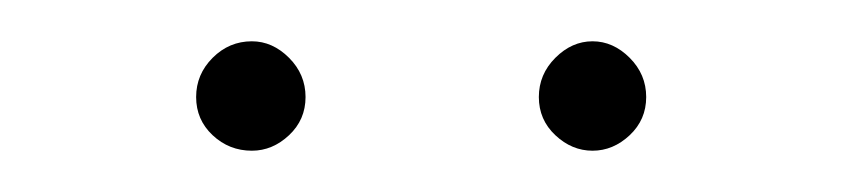

<svg xmlns="http://www.w3.org/2000/svg" viewBox="-20 -551 410 93"><path d="M128 -504Q128 -493 120 -485.5Q112 -478 102 -478Q91 -478 83 -485.5Q75 -493 75 -504Q75 -515 83 -523Q91 -531 102 -531Q112 -531 120 -523Q128 -515 128 -504ZM293 -504Q293 -493 285 -485.5Q277 -478 267 -478Q257 -478 249 -485.5Q241 -493 241 -504Q241 -515 249 -523Q257 -531 267 -531Q277 -531 285 -523Q293 -515 293 -504Z"/></svg>

Font: Josefin Slab Light
Style: Regular
Weight: 300
Designer: Santiago Orozco
Foundry: Typemade
Version: Version 2.000